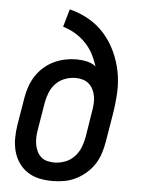

<svg xmlns="http://www.w3.org/2000/svg" viewBox="-53 -777 606 827"><g transform="rotate(5 250.0 -363.5)"><path d="M205 8Q175 8 147 2Q119 -4 96.5 -19Q74 -34 58.5 -56.5Q43 -79 36 -106Q29 -133 29 -162Q29 -191 34 -221L54 -341Q58 -365 66.5 -389Q75 -413 89 -434.5Q103 -456 123 -473.5Q143 -491 166.5 -502Q190 -513 214.5 -518Q239 -523 263 -523Q286 -523 308 -518Q330 -513 347 -500Q338 -528 324.5 -553.5Q311 -579 291 -599.5Q271 -620 246 -635Q221 -650 193 -658L215 -735Q260 -724 299 -701.5Q338 -679 367 -646Q396 -613 415 -572.5Q434 -532 443 -487Q452 -442 449.5 -394.5Q447 -347 439 -299L419 -179Q415 -155 407 -130Q399 -105 384.5 -82.5Q370 -60 349 -42Q328 -24 304.5 -12.5Q281 -1 255.5 3.5Q230 8 205 8ZM206 -72Q228 -72 251.5 -80.5Q275 -89 292 -107Q309 -125 318 -147.5Q327 -170 331 -193L349 -306Q352 -322 353 -338.5Q354 -355 351.5 -370.5Q349 -386 342 -400Q335 -414 324 -424Q313 -434 297.5 -438.5Q282 -443 266 -443Q244 -443 221.5 -435Q199 -427 182 -410Q165 -393 156 -371Q147 -349 143 -327L123 -207Q120 -191 119.5 -175Q119 -159 121.5 -143.5Q124 -128 130.5 -114Q137 -100 148 -90Q159 -80 174.5 -76Q190 -72 206 -72Z"/></g></svg>

Font: Iosevka SS04 Medium
Style: Italic
Weight: 500
Italic angle: -9°
Monospace: yes
Designer: Belleve Invis
Foundry: Belleve Invis
Version: Version 19.0.0; ttfautohint (v1.8.4)